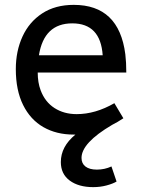

<svg xmlns="http://www.w3.org/2000/svg" viewBox="-20 -539 586 789"><path d="M315 110Q315 133 331.5 145.5Q348 158 378 158Q410 158 438 145L459 207Q444 216 418 223Q392 230 363 230Q303 230 266.5 203Q230 176 230 127Q230 63 290 14H282Q212 14 158.5 -16.5Q105 -47 75 -107.5Q45 -168 45 -255Q45 -329 72.5 -389Q100 -449 153.5 -484Q207 -519 283 -519Q469 -519 495 -316Q499 -283 499 -241H135Q135 -200 147 -168Q165 -120 204 -95Q243 -70 295 -70Q372 -70 450 -115L487 -53Q463 -37 441 -26Q315 48 315 110ZM140 -312H402Q393 -443 277 -443Q161 -443 140 -312Z"/></svg>

Font: Arvo
Style: Regular
Weight: 400
Designer: Anton Koovit (Cyrillic Expansion: Cyreal)
Foundry: Anton Koovit, Yassin Baggar
Version: Version 3.000